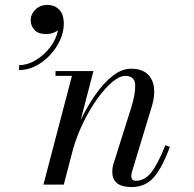

<svg xmlns="http://www.w3.org/2000/svg" viewBox="-20 -748 787 778"><path d="M271.5 -440.5H205V-460H358.5L307 -261.5Q332.5 -315 365.5 -362.8Q398.5 -410.5 435.8 -440Q473 -469.5 510.5 -469.5Q554 -469.5 576.8 -448.8Q599.5 -428 603.8 -393.8Q608 -359.5 596 -319.5L515 -52.5Q512 -43.5 512 -34.5Q512 -15.5 531 -15.5Q566 -15.5 592.8 -49.2Q619.5 -83 650 -159.5L668.5 -153Q636.5 -67 602.5 -28.5Q568.5 10 513 10Q435 10 435 -52Q435 -62.5 437 -72.8Q439 -83 441.5 -89.5L510.5 -308Q529 -366 527.8 -403.2Q526.5 -440.5 487.5 -440.5Q464.5 -440.5 435 -415.8Q405.5 -391 375 -348.8Q344.5 -306.5 318.5 -253.5Q292.5 -200.5 276 -144L238.5 0H156ZM104.5 -666Q104.5 -691 123.8 -709.5Q143 -728 171.5 -728Q201 -728 219.8 -709.2Q238.5 -690.5 238.5 -651Q238.5 -617.5 223 -584.2Q207.5 -551 181.8 -523.8Q156 -496.5 123.8 -480.2Q91.5 -464 57.5 -464V-484Q91 -484 124.5 -504Q158 -524 182.8 -556.2Q207.5 -588.5 215 -625Q194 -610 167 -610Q135 -610 119.8 -626.5Q104.5 -643 104.5 -666Z"/></svg>

Font: Bodoni* 11pt
Style: Italic
Weight: 400
Italic angle: -13°
Version: Version 2.3